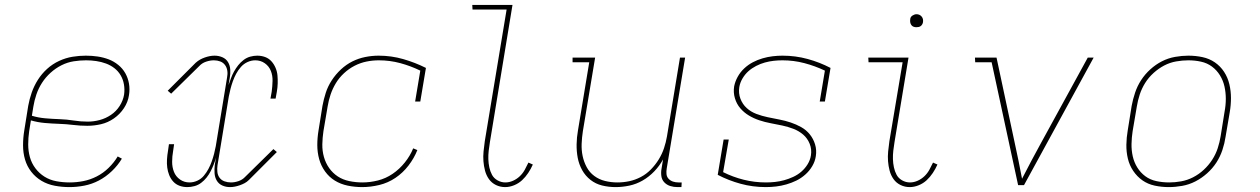

<svg xmlns="http://www.w3.org/2000/svg" viewBox="-20 -755 5140 783"><path d="M263 8Q233 8 203.5 2.5Q174 -3 149.5 -17.5Q125 -32 107.5 -54.5Q90 -77 82 -104.5Q74 -132 74 -162.5Q74 -193 79 -223L95 -323Q100 -351 109.5 -378Q119 -405 134.5 -429.5Q150 -454 172 -474Q194 -494 221 -506.5Q248 -519 275.5 -523.5Q303 -528 330 -528Q355 -528 378.5 -524.5Q402 -521 423 -513Q444 -505 462 -490.5Q480 -476 491 -456.5Q502 -437 506 -414Q510 -391 506 -367Q502 -339 485.5 -314Q469 -289 444.5 -272Q420 -255 392 -248.5Q364 -242 336 -242Q307 -242 278.5 -245.5Q250 -249 220.5 -250Q191 -251 162.5 -253.5Q134 -256 106 -264L99 -220Q95 -193 95 -166Q95 -139 102 -114Q109 -89 124.5 -68.5Q140 -48 161.5 -34.5Q183 -21 209.5 -16Q236 -11 264 -11Q292 -11 320 -16.5Q348 -22 374.5 -35.5Q401 -49 423 -70.5Q445 -92 460 -117L477 -108Q461 -81 436.5 -57.5Q412 -34 383.5 -19Q355 -4 324 2Q293 8 263 8ZM338 -259Q362 -259 386.5 -265.5Q411 -272 432.5 -286.5Q454 -301 468 -323Q482 -345 486 -369Q489 -390 485.5 -410.5Q482 -431 472 -448Q462 -465 446.5 -477Q431 -489 412 -496Q393 -503 372.5 -506Q352 -509 331 -509Q306 -509 280.5 -505Q255 -501 231 -489Q207 -477 186.5 -458.5Q166 -440 151.5 -417.5Q137 -395 128.5 -370Q120 -345 116 -320L110 -283Q136 -275 165 -272.5Q194 -270 223 -269Q252 -268 280.5 -263.5Q309 -259 338 -259Z M744 8Q727 8 712 2.5Q697 -3 686.5 -14.5Q676 -26 670 -41Q664 -56 662 -72Q660 -88 661 -105Q662 -122 665 -139L669 -167H690L686 -139Q682 -117 682 -95Q682 -73 689.5 -54Q697 -35 714 -23Q731 -11 753 -11Q769 -11 784.5 -18Q800 -25 811 -38Q822 -51 830 -66Q838 -81 843.5 -96.5Q849 -112 853 -127.5Q857 -143 860 -159L906 -439Q909 -453 907 -466.5Q905 -480 897.5 -490Q890 -500 878 -504.5Q866 -509 852 -509Q837 -509 820.5 -503.5Q804 -498 793 -486L678 -373L664 -385L778 -499Q787 -507 796 -512Q805 -517 815 -520.5Q825 -524 835 -526Q845 -528 855 -528Q872 -528 887 -521.5Q902 -515 910 -501.5Q918 -488 919 -471Q920 -454 917 -437L912 -408Q917 -422 922 -436Q927 -450 934.5 -463.5Q942 -477 951.5 -489Q961 -501 973.5 -510.5Q986 -520 1000.5 -524Q1015 -528 1029 -528Q1046 -528 1061 -522.5Q1076 -517 1086.5 -505.5Q1097 -494 1103.5 -479Q1110 -464 1111.5 -448Q1113 -432 1112.5 -415Q1112 -398 1109 -381L1104 -353H1083L1088 -381Q1091 -403 1091.5 -425Q1092 -447 1084.5 -466Q1077 -485 1060 -497Q1043 -509 1021 -509Q1005 -509 989.5 -502Q974 -495 962.5 -482Q951 -469 943 -454Q935 -439 929.5 -423.5Q924 -408 920 -392.5Q916 -377 913 -361L867 -81Q865 -67 866.5 -53.5Q868 -40 875.5 -30Q883 -20 895.5 -15.5Q908 -11 922 -11Q937 -11 953 -16.5Q969 -22 980 -34L1095 -147L1109 -135L995 -21Q987 -13 977.5 -8Q968 -3 958 0.5Q948 4 938 6Q928 8 918 8Q901 8 886.5 1.5Q872 -5 864 -18.5Q856 -32 855 -49Q854 -66 856 -83L861 -112Q857 -98 851.5 -84Q846 -70 839 -56.5Q832 -43 822.5 -31Q813 -19 800.5 -9.5Q788 0 773 4Q758 8 744 8Z M1457 8Q1427 8 1398 2Q1369 -4 1345.5 -18.5Q1322 -33 1305.5 -56Q1289 -79 1281.5 -106.5Q1274 -134 1274 -163.5Q1274 -193 1279 -223L1295 -323Q1300 -350 1308.5 -376.5Q1317 -403 1333 -427.5Q1349 -452 1370.5 -472Q1392 -492 1417 -504.5Q1442 -517 1469.5 -522.5Q1497 -528 1524 -528Q1576 -528 1624.5 -514Q1673 -500 1717 -478L1694 -341H1673L1694 -467Q1655 -486 1612.5 -497.5Q1570 -509 1525 -509Q1500 -509 1475 -504Q1450 -499 1426.5 -487Q1403 -475 1383 -456.5Q1363 -438 1349.5 -415.5Q1336 -393 1328 -369Q1320 -345 1316 -320L1299 -220Q1295 -193 1294.5 -166.5Q1294 -140 1301 -115Q1308 -90 1322.5 -69.5Q1337 -49 1357.5 -35.5Q1378 -22 1404.5 -16.5Q1431 -11 1458 -11Q1489 -11 1521 -19Q1553 -27 1581 -46Q1609 -65 1631 -92.5Q1653 -120 1665 -150L1682 -143Q1669 -110 1646 -80Q1623 -50 1592.5 -29.5Q1562 -9 1526.5 -0.5Q1491 8 1457 8Z M2040 8Q2020 8 2002.5 -0.5Q1985 -9 1974 -24.5Q1963 -40 1958 -59Q1953 -78 1951.5 -97.5Q1950 -117 1952 -137.5Q1954 -158 1957 -179L2046 -716H1907L1906 -735H2070L1978 -176Q1975 -158 1973 -140.5Q1971 -123 1971.5 -106Q1972 -89 1975.5 -72.5Q1979 -56 1986.5 -42Q1994 -28 2009 -19.5Q2024 -11 2041 -11Q2057 -11 2072.5 -18Q2088 -25 2100 -36.5Q2112 -48 2120 -62.5Q2128 -77 2135 -92L2153 -84Q2145 -66 2134 -49.5Q2123 -33 2109 -20Q2095 -7 2076.5 0.5Q2058 8 2040 8Z M2491 8Q2462 8 2435.5 1.5Q2409 -5 2388 -21.5Q2367 -38 2354 -61.5Q2341 -85 2336 -111.5Q2331 -138 2331.5 -166.5Q2332 -195 2337 -223L2383 -501H2315V-520H2407L2357 -220Q2353 -194 2352 -168.5Q2351 -143 2356 -119Q2361 -95 2372.5 -73.5Q2384 -52 2403.5 -37.5Q2423 -23 2447.5 -17Q2472 -11 2498 -11Q2522 -11 2546 -16Q2570 -21 2593 -33Q2616 -45 2634.5 -64Q2653 -83 2666.5 -105Q2680 -127 2688 -151Q2696 -175 2700 -199L2753 -520H2774L2699 -68Q2697 -57 2698 -45.5Q2699 -34 2706.5 -26Q2714 -18 2724.5 -14.5Q2735 -11 2747 -11H2760L2759 8H2743Q2727 8 2713 3.5Q2699 -1 2689 -11.5Q2679 -22 2677 -37.5Q2675 -53 2678 -68L2684 -105Q2670 -79 2648.5 -56.5Q2627 -34 2601 -19Q2575 -4 2546.5 2Q2518 8 2491 8Z M3103 8Q3050 8 3000.5 -5.5Q2951 -19 2907 -42L2931 -186H2952L2929 -53Q2969 -33 3013 -22Q3057 -11 3104 -11Q3122 -11 3140.5 -13Q3159 -15 3177.5 -20Q3196 -25 3214.5 -33.5Q3233 -42 3248 -55Q3263 -68 3273.5 -85Q3284 -102 3287 -121Q3291 -146 3282 -168.5Q3273 -191 3255.5 -206Q3238 -221 3216 -229.5Q3194 -238 3170.5 -243Q3147 -248 3123 -252.5Q3099 -257 3076.5 -264.5Q3054 -272 3034 -284Q3014 -296 2999 -313.5Q2984 -331 2977 -354.5Q2970 -378 2974 -403Q2978 -423 2988.5 -442Q2999 -461 3015 -476Q3031 -491 3050 -501Q3069 -511 3089.5 -517Q3110 -523 3130.5 -525.5Q3151 -528 3171 -528Q3224 -528 3273.5 -514.5Q3323 -501 3367 -478L3344 -341H3323L3344 -467Q3304 -486 3260.5 -497.5Q3217 -509 3171 -509Q3153 -509 3135 -507Q3117 -505 3099 -500Q3081 -495 3063.5 -486Q3046 -477 3032 -464.5Q3018 -452 3008 -435Q2998 -418 2995 -400Q2991 -375 2999.5 -352.5Q3008 -330 3025 -314.5Q3042 -299 3064.5 -290.5Q3087 -282 3111 -277Q3135 -272 3158.5 -267.5Q3182 -263 3204.5 -255.5Q3227 -248 3247.5 -236.5Q3268 -225 3282.5 -207Q3297 -189 3304 -166Q3311 -143 3307 -118Q3304 -97 3292.5 -77.5Q3281 -58 3264 -43Q3247 -28 3227.5 -18.5Q3208 -9 3187 -3Q3166 3 3145 5.5Q3124 8 3103 8Z M3690 8Q3670 8 3652.5 -0.5Q3635 -9 3624 -24.5Q3613 -40 3608 -59Q3603 -78 3601.5 -97.5Q3600 -117 3602 -137.5Q3604 -158 3607 -179L3661 -501H3522L3521 -520H3685L3628 -176Q3625 -158 3623 -140.5Q3621 -123 3621.5 -106Q3622 -89 3625.5 -72.5Q3629 -56 3636.5 -42Q3644 -28 3659 -19.5Q3674 -11 3691 -11Q3707 -11 3722.5 -18Q3738 -25 3750 -36.5Q3762 -48 3770 -62.5Q3778 -77 3785 -92L3803 -84Q3795 -66 3784 -49.5Q3773 -33 3759 -20Q3745 -7 3726.5 0.5Q3708 8 3690 8ZM3717 -644Q3711 -644 3705.5 -646Q3700 -648 3696.5 -653Q3693 -658 3692 -664Q3691 -670 3692 -676Q3692 -681 3694.5 -685Q3697 -689 3701 -691.5Q3705 -694 3709 -695.5Q3713 -697 3718 -697Q3724 -697 3729.5 -694.5Q3735 -692 3739 -687Q3743 -682 3744 -676Q3745 -670 3744 -664Q3743 -659 3740.5 -655Q3738 -651 3734.5 -648.5Q3731 -646 3726.5 -645Q3722 -644 3717 -644Z M4132 0 4024 -501H3957L3956 -520H4044L4118 -173Q4126 -137 4133.5 -100Q4141 -63 4148 -26Q4167 -63 4186.5 -100Q4206 -137 4226 -173L4416 -520H4440L4156 0Z M4747 8Q4717 8 4689 2Q4661 -4 4639 -19.5Q4617 -35 4601.5 -58Q4586 -81 4579.5 -108.5Q4573 -136 4573.5 -165Q4574 -194 4579 -223L4595 -323Q4600 -350 4609 -377Q4618 -404 4633.5 -428Q4649 -452 4671 -472Q4693 -492 4718.5 -505Q4744 -518 4772 -523Q4800 -528 4826 -528Q4856 -528 4884 -522Q4912 -516 4934.5 -500.5Q4957 -485 4972 -462Q4987 -439 4993.5 -411.5Q5000 -384 5000 -355Q5000 -326 4995 -297L4978 -197Q4974 -170 4965 -143Q4956 -116 4940.5 -92Q4925 -68 4902.5 -48Q4880 -28 4854.5 -15Q4829 -2 4801 3Q4773 8 4747 8ZM4748 -11Q4772 -11 4797 -15.5Q4822 -20 4845.5 -32Q4869 -44 4889 -62.5Q4909 -81 4923.5 -103.5Q4938 -126 4946 -150.5Q4954 -175 4958 -200L4974 -300Q4979 -326 4979 -352Q4979 -378 4973.5 -402.5Q4968 -427 4955 -448Q4942 -469 4922.5 -483.5Q4903 -498 4878 -503.5Q4853 -509 4826 -509Q4802 -509 4776.5 -504.5Q4751 -500 4728 -488Q4705 -476 4684.5 -457.5Q4664 -439 4650 -416.5Q4636 -394 4628 -369.5Q4620 -345 4616 -320L4599 -220Q4595 -194 4594.5 -168Q4594 -142 4599.5 -117.5Q4605 -93 4618 -72Q4631 -51 4650.5 -36.5Q4670 -22 4695.5 -16.5Q4721 -11 4748 -11Z"/></svg>

Font: Iosevka Etoile Thin
Style: Italic
Weight: 100
Italic angle: -9°
Designer: Belleve Invis
Foundry: Belleve Invis
Version: Version 22.1.2; ttfautohint (v1.8.4)